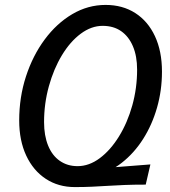

<svg xmlns="http://www.w3.org/2000/svg" viewBox="-20 -750 690 780"><path d="M284 10Q217 10 166 -23.5Q115 -57 86.5 -118Q58 -179 58 -261Q58 -355 85.5 -439.5Q113 -524 161.5 -589.5Q210 -655 273.5 -692.5Q337 -730 409 -730Q478 -730 529.5 -697Q581 -664 609.5 -603Q638 -542 638 -459Q638 -383 618 -313Q598 -243 561.5 -185.5Q525 -128 474.5 -88.5Q424 -49 363 -34ZM295 -75Q342 -75 385.5 -107.5Q429 -140 463.5 -196Q498 -252 517.5 -322Q537 -392 537 -467Q537 -522 520 -562Q503 -602 472 -623.5Q441 -645 397 -645Q351 -645 308 -613Q265 -581 231.5 -525.5Q198 -470 178.5 -399.5Q159 -329 159 -254Q159 -199 175.5 -158.5Q192 -118 223 -96.5Q254 -75 295 -75ZM284 10 282 -58 591 -82 572 0Q523 0 486 1.5Q449 3 417.5 5Q386 7 354 8.5Q322 10 284 10Z"/></svg>

Font: Instrument Sans SemiCondensed Medium
Style: Italic
Weight: 500
Width: 4
Italic angle: -13°
Designer: Rodrigo Fuenzalida
Foundry: fragTYPE
Version: Version 1.000;gftools[0.9.28]